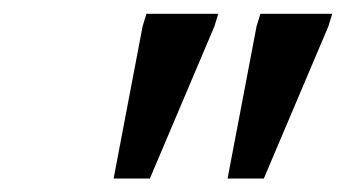

<svg xmlns="http://www.w3.org/2000/svg" viewBox="-20 -727 501 278"><path d="M144.5 -468.5 186.5 -689 192 -707H296L290.5 -689L197 -468.5ZM309.5 -468.5 351.5 -689 357 -707H461L455.5 -689L362 -468.5Z"/></svg>

Font: Newsreader Caption
Style: Italic
Weight: 400
Italic angle: -17°
Designer: Hugues Gentile
Foundry: Production Type
Version: Version 1.001